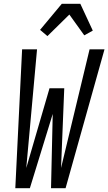

<svg xmlns="http://www.w3.org/2000/svg" viewBox="-20 -996 573 1016"><path d="M61 0 97 -735H176L119 -107L242 -529H320L303 -107L454 -735H533L327 0H250L259 -393L138 0ZM231 -805 192 -838 307 -976H405L471 -834L426 -809L347 -919Z"/></svg>

Font: Iosevka Term Oblique
Style: Regular
Weight: 400
Italic angle: -9°
Monospace: yes
Designer: Belleve Invis
Foundry: Belleve Invis
Version: Version 31.4.0